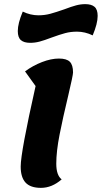

<svg xmlns="http://www.w3.org/2000/svg" viewBox="-20 -883 492 928"><path d="M80 -78Q80 -147 152 -467L101 -538Q139 -566 183 -583Q227 -600 265 -600Q302 -600 317.5 -584.5Q333 -569 333 -533Q333 -519 310 -422Q284 -314 268 -232.5Q252 -151 252 -92Q252 -36 278 -16Q231 25 178 25Q127 25 103.5 -0.5Q80 -26 80 -78ZM66 -733Q66 -770 90 -827Q127 -809 166 -809Q196 -809 223.5 -816.5Q251 -824 291 -838Q325 -851 347.5 -857Q370 -863 392 -863Q422 -863 437 -850Q452 -837 452 -806Q452 -769 428 -712Q391 -730 352 -730Q322 -730 295.5 -723Q269 -716 228 -701Q194 -688 171.5 -682Q149 -676 126 -676Q96 -676 81 -689Q66 -702 66 -733Z"/></svg>

Font: Lemonada SemiBold
Style: Regular
Weight: 600
Designer: Mohamed Gaber (Arabic) Eduardo Tunni (Latin)
Foundry: Kief Type Foundry
Version: Version 3.006